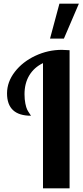

<svg xmlns="http://www.w3.org/2000/svg" viewBox="-20 -1020 447 1040"><path d="M356.9 -748V0H212.9V-678.2Q164.6 -654.8 138.7 -611.8Q112.8 -568.8 112.8 -509.8Q112.8 -481.4 117.4 -459Q122.1 -436.5 127 -426.8Q131.8 -417 139.4 -406Q147 -395 147.9 -393.1Q18.1 -393.1 18.1 -514.2Q18.1 -576.2 60.3 -630.9Q102.5 -685.5 171.4 -717.8Q240.2 -750 314.9 -750Q330.6 -750 356.9 -748ZM251 -811 301.8 -1000H407.2L326.2 -811Z"/></svg>

Font: Lobster Two
Style: Bold
Weight: 700
Designer: Pablo Impallari
Foundry: Pablo Impallari. www.impallari.com
Version: Version 1.006